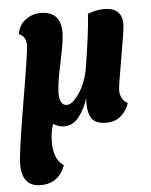

<svg xmlns="http://www.w3.org/2000/svg" viewBox="-53 -529 650 826"><g transform="rotate(-5 272.0 -116.0)"><path d="M317 -104Q303 -57 276.5 -23.5Q250 10 213 10Q190 10 165 -5Q153 33 153 73Q153 148 196 176Q168 253 90 253Q9 253 9 156Q9 110 45.5 -105Q82 -320 83 -350Q83 -392 52 -402Q58 -441 87.5 -463Q117 -485 153 -485Q240 -485 240 -393Q240 -358 220.5 -268Q201 -178 200 -136Q200 -81 232 -81Q255 -81 283 -121Q311 -161 324 -217Q351 -377 356 -464Q396 -478 426 -478Q504 -478 504 -406Q504 -384 482.5 -263Q461 -142 461 -124Q461 -85 493 -66Q484 -36 459 -13Q434 10 395 10Q349 10 332.5 -13.5Q316 -37 316 -78Q316 -95 317 -104Z"/></g></svg>

Font: Overlock Black
Style: Italic
Weight: 900
Designer: Dario Muhafara
Foundry: Dario Manuel Muhafara
Version: Version 1.002